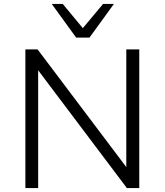

<svg xmlns="http://www.w3.org/2000/svg" viewBox="-20 -956 837 976"><path d="M109 0V-705H171L627 -100H622V-705H688V0H625L170 -604H174V0ZM367 -765 243 -936H299L401 -813L504 -936H559L435 -765Z"/></svg>

Font: Nunito Sans 8pt Light
Style: Regular
Weight: 300
Version: Version 3.101;gftools[0.9.27]